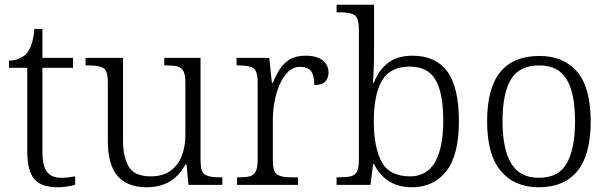

<svg xmlns="http://www.w3.org/2000/svg" viewBox="-20 -780 2571 810"><path d="M223 10Q155 10 125 -24Q95 -58 95 -143V-494H18V-524Q37 -524 56 -531Q75 -538 89 -551Q103 -565 112 -590Q121 -615 125 -658H159V-536H288V-494H159V-137Q159 -80 178.5 -55Q198 -30 236 -30Q253 -30 267 -31.5Q281 -33 297 -36V-1Q283 4 262.5 7Q242 10 223 10Z M599 10Q518 10 476.5 -37Q435 -84 435 -185V-433Q435 -481 416.5 -492.5Q398 -504 355 -504H341V-536H499V-186Q499 -118 523 -77Q547 -36 617 -36Q666 -36 698.5 -59Q731 -82 746.5 -121.5Q762 -161 762 -210V-431Q762 -464 754 -479.5Q746 -495 728.5 -499.5Q711 -504 683 -504H673V-536H826V-102Q826 -55 844.5 -43.5Q863 -32 901 -32H918V0H775L767 -86H762Q711 10 599 10Z M980 0V-32H992Q1018 -32 1034.5 -36.5Q1051 -41 1059 -57Q1067 -73 1067 -107V-433Q1067 -481 1048.5 -492.5Q1030 -504 987 -504H978V-536H1116L1127 -431H1131Q1143 -461 1159.5 -487Q1176 -513 1202 -529Q1228 -545 1269 -545Q1316 -545 1341 -525.5Q1366 -506 1366 -474Q1366 -451 1352 -436Q1338 -421 1306 -421Q1306 -463 1291.5 -480.5Q1277 -498 1246 -498Q1217 -498 1195.5 -477Q1174 -456 1159.5 -422.5Q1145 -389 1138 -350Q1131 -311 1131 -274V-104Q1131 -55 1149.5 -43.5Q1168 -32 1206 -32H1237V0Z M1717 10Q1660 10 1620 -16Q1580 -42 1558 -88H1554L1543 0H1400V-32H1414Q1443 -32 1460.5 -36.5Q1478 -41 1486 -56.5Q1494 -72 1494 -105V-655Q1494 -705 1475.5 -716.5Q1457 -728 1418 -728H1400V-760H1558V-569Q1558 -551 1557.5 -524.5Q1557 -498 1556 -473Q1555 -448 1553 -431H1557Q1578 -485 1617.5 -515Q1657 -545 1720 -545Q1818 -545 1867 -478.5Q1916 -412 1916 -268Q1916 -126 1863 -58Q1810 10 1717 10ZM1710 -36Q1781 -36 1815.5 -96.5Q1850 -157 1850 -270Q1850 -387 1817.5 -443Q1785 -499 1709 -499Q1626 -499 1591.5 -440Q1557 -381 1557 -269Q1557 -158 1590 -97Q1623 -36 1710 -36Z M2252 10Q2151 10 2093 -58.5Q2035 -127 2035 -268Q2035 -408 2090.5 -476Q2146 -544 2256 -544Q2358 -544 2415 -477Q2472 -410 2472 -268Q2472 -127 2416 -58.5Q2360 10 2252 10ZM2253 -30Q2338 -30 2372 -92.5Q2406 -155 2406 -268Q2406 -387 2370.5 -445.5Q2335 -504 2255 -504Q2171 -504 2135.5 -445Q2100 -386 2100 -268Q2100 -153 2136 -91.5Q2172 -30 2253 -30Z"/></svg>

Font: Noto Serif Tamil Light
Style: Regular
Weight: 300
Designer: Indian Type Foundry, Tom Grace, and the Monotype Design Team
Foundry: Monotype Imaging Inc.
Version: Version 2.004; ttfautohint (v1.8.4.7-5d5b)